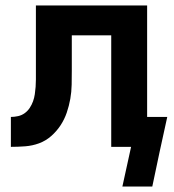

<svg xmlns="http://www.w3.org/2000/svg" viewBox="-20 -540 640 706"><path d="M540 146H430L462 0H389V-410H244V-281Q244 -255 243.5 -228.5Q243 -202 238.5 -176.5Q234 -151 225.5 -126Q217 -101 202.5 -79Q188 -57 168 -39.5Q148 -22 123.5 -13Q99 -4 72.5 -2Q46 0 20 0V-110Q33 -110 46.5 -113Q60 -116 71 -124Q82 -132 89.5 -143.5Q97 -155 101.5 -167.5Q106 -180 108 -193.5Q110 -207 111 -220.5Q112 -234 112 -247.5Q112 -261 112 -275Q112 -275 112 -275.5Q112 -276 112 -276V-277Q112 -278 112 -278.5Q112 -279 112 -280V-520H521V-110H595L567 18Z"/></svg>

Font: Iosevka Custom XBdEx
Style: Regular
Weight: 800
Width: 7
Monospace: yes
Designer: Belleve Invis
Foundry: Belleve Invis
Version: Version 11.2.4; ttfautohint (v1.8.4)